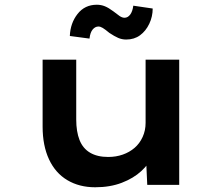

<svg xmlns="http://www.w3.org/2000/svg" viewBox="-20 -781 941 811"><path d="M382 10Q315 10 264.5 -20Q214 -50 187 -108Q160 -166 160 -246V-529H302V-276Q302 -225 316 -189.5Q330 -154 360.5 -136Q391 -118 437 -118Q470 -118 498.5 -128Q527 -138 548.5 -156.5Q570 -175 582.5 -202.5Q595 -230 595 -262V-529H737V0H602L597 -109L623 -121Q610 -89 577 -58.5Q544 -28 494.5 -9Q445 10 382 10ZM513 -614Q495 -614 479 -621Q463 -628 442 -642Q424 -657 414 -663Q404 -669 396 -669Q382 -669 371.5 -656.5Q361 -644 358 -618L275 -629Q277 -683 307.5 -722Q338 -761 389 -761Q407 -761 423 -754.5Q439 -748 459 -733Q474 -721 485 -713.5Q496 -706 506 -706Q520 -706 530 -719.5Q540 -733 543 -757L625 -745Q625 -711 610.5 -680.5Q596 -650 571.5 -632Q547 -614 513 -614Z"/></svg>

Font: Lexend Peta SemiBold
Style: Regular
Weight: 600
Designer: Bonnie Shaver-Troup, Thomas Jockin
Foundry: Lexend
Version: Version 1.007